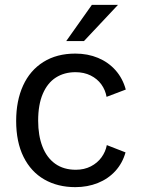

<svg xmlns="http://www.w3.org/2000/svg" viewBox="-20 -760 588 790"><path d="M290 -539.5Q341 -539.5 383.5 -521.8Q426 -504 455.5 -470.8Q485 -437.5 497.5 -391.5L418.5 -361.5Q413.5 -390 396.8 -413Q380 -436 352.8 -449.5Q325.5 -463 290.5 -463Q244.5 -463 210 -441Q175.5 -419 156.2 -374.2Q137 -329.5 137 -263.5Q137 -202 154.8 -156.5Q172.5 -111 207.2 -86.2Q242 -61.5 292 -61.5Q326.5 -61.5 353.8 -75.5Q381 -89.5 397.8 -112.8Q414.5 -136 419.5 -163L496.5 -133Q484 -88.5 454.5 -56.2Q425 -24 382.5 -7Q340 10 290 10Q217.5 10 162.5 -21.5Q107.5 -53 77 -114.2Q46.5 -175.5 46.5 -262.5Q46.5 -345.5 75 -408Q103.5 -470.5 158.5 -505Q213.5 -539.5 290 -539.5ZM465.5 -740 325.5 -591H252.5L358 -740Z"/></svg>

Font: 1883 Sans
Style: Regular
Weight: 400
Designer: 1883 Sans project is a fork of Public Sans.
Version: Version 1.009